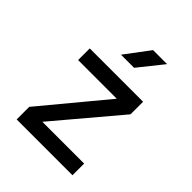

<svg xmlns="http://www.w3.org/2000/svg" viewBox="-218 -910 1036 1036"><g transform="rotate(45 300.0 -392.5)"><path d="M238 -645H338L450 -785H343ZM87 0H513V-89H194L502 -454V-550H95V-461H390L87 -96Z"/></g></svg>

Font: JetBrains Mono Medium
Style: Regular
Weight: 436
Monospace: yes
Designer: Philipp Nurullin, Konstantin Bulenkov
Foundry: JetBrains
Version: Version 2.305